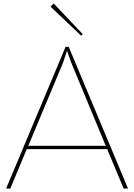

<svg xmlns="http://www.w3.org/2000/svg" viewBox="-20 -1078 767 1098"><path d="M139.2 -244.1H587.9L583 -248L387.2 -720.2L363.8 -787.1H362.8L340.8 -720.2L143.1 -247.1ZM373 -810.1 711.9 0H687L594.2 -222.2L596.2 -225.1H129.9L131.8 -222.2L39.1 0H15.1L355 -810.1ZM287.1 -1058.1 453.1 -882.8 443.8 -874 269 -1040Z"/></svg>

Font: Sinkin Sans 100 Thin
Style: Regular
Weight: 100
Designer: Keith Bates
Foundry: K-Type
Version: Sinkin Sans (version 1.0)  by Keith Bates   •   © 2014   www